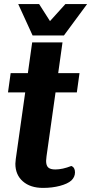

<svg xmlns="http://www.w3.org/2000/svg" viewBox="-20 -907 445 937"><path d="M207 -144Q205 -128 205 -122Q205 -99 215.5 -89.5Q226 -80 250 -80Q285 -80 328 -97Q346 -90 346 -66Q346 -43 328 -26Q310 -10 272.5 0Q235 10 190 10Q128 10 91.5 -22Q55 -54 55 -108Q55 -115 57 -131L103 -456H19L32 -550H116L137 -700H285L264 -550H368L355 -456H251ZM69 -887H171L224 -804L299 -887H405L292 -734H139Z"/></svg>

Font: Krub
Style: Bold Italic
Weight: 700
Italic angle: -8°
Designer: Ekaluck Peanpanawate
Foundry: Cadson Demak Co.,Ltd.
Version: Version 1.000; ttfautohint (v1.6)